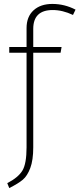

<svg xmlns="http://www.w3.org/2000/svg" viewBox="-20 -759 404 976"><path d="M248 -708Q149 -708 149 -612V-520H293L288 -491H149V-10Q149 55 134 95Q119 135 96 154.5Q73 174 27 197L17 172Q73 143 94 108Q115 73 115 -10V-491H27V-520H115V-616Q115 -674 150.5 -706.5Q186 -739 246 -739Q308 -739 364 -710L351 -683Q298 -708 248 -708Z"/></svg>

Font: FiraSans
Style: Regular
Weight: 200
Designer: Carrois Corporate & Edenspiekermann AG
Foundry: Carrois Corporate GbR & Edenspiekermann AG
Version: Version 3.106;PS 003.106;hotconv 1.0.70;makeotf.lib2.5.58329